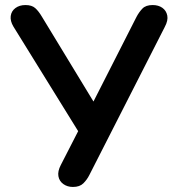

<svg xmlns="http://www.w3.org/2000/svg" viewBox="-20 -733 701 761"><path d="M269 8Q247 8 231 -3.5Q215 -15 211.5 -34.5Q208 -54 221 -79L301 -235V-195L33 -628Q20 -650 22.5 -669.5Q25 -689 41 -701Q57 -713 81 -713Q106 -713 119.5 -701Q133 -689 146 -667L363 -310H340L521 -666Q531 -685 544.5 -699Q558 -713 585 -713Q608 -713 623.5 -702Q639 -691 643 -671.5Q647 -652 633 -626L334 -39Q325 -21 310.5 -6.5Q296 8 269 8Z"/></svg>

Font: Nunito
Style: Bold
Weight: 700
Designer: Vernon Adams
Foundry: Vernon Adams
Version: Version 3.602